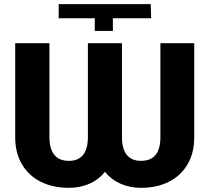

<svg xmlns="http://www.w3.org/2000/svg" viewBox="-20 -901 1016 931"><path d="M264.6 -812.5V-880.9H710.9L712.9 -812.5H527.3V-751H439.5V-812.5ZM571.3 -691.4V-236.3Q571.3 -179.7 594.5 -150.4Q617.7 -121.1 664.1 -121.1Q757.8 -121.1 757.8 -236.3V-691.4H921.9V-236.3Q921.9 -158.7 888.9 -103.3Q856 -47.9 797.6 -19Q739.3 9.8 664.1 9.8Q609.9 9.8 564.7 -10Q519.5 -29.8 488.8 -67.9Q458.5 -29.8 413.6 -10Q368.7 9.8 314.5 9.8Q238.3 9.8 179.4 -18.8Q120.6 -47.4 87.2 -103Q53.7 -158.7 53.7 -236.3V-691.4H219.7V-236.3Q219.7 -179.7 243.2 -150.4Q266.6 -121.1 314.5 -121.1Q360.4 -121.1 383.3 -150.4Q406.2 -179.7 406.2 -236.3V-691.4Z"/></svg>

Font: Pretendard ExtraBold
Style: Regular
Weight: 800
Designer: Base glyphs from Inter by Rasmus Andersson; Hangeul glyphs from Noto Sans CJK(Source Han Sans) by Jang Soo-young and Kan
Foundry: Kil Hyung-jin
Version: Version 1.309